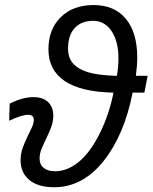

<svg xmlns="http://www.w3.org/2000/svg" viewBox="-20 -745 615 774"><path d="M562 -371.6H514.6Q481 -200.2 397 -95.2Q313 9.8 198.2 9.8Q133.3 9.8 98.1 -19.5Q63 -48.8 63 -98.6Q63 -124.5 71.3 -147.9Q79.6 -171.4 89.6 -191.9Q99.6 -212.4 107.9 -230Q116.2 -247.6 116.2 -262.2Q116.2 -282.2 92.8 -282.2Q67.9 -282.2 17.1 -258.3L19 -327.1Q70.8 -353.5 114.3 -353.5Q153.3 -353.5 174.1 -333.3Q194.8 -313 194.8 -279.3Q194.8 -254.9 186.3 -232.2Q177.7 -209.5 167.2 -188.2Q156.7 -167 148.2 -146.5Q139.6 -126 139.6 -106.4Q139.6 -81.5 156 -68.1Q172.4 -54.7 202.1 -54.7Q252 -54.7 298.1 -92.8Q344.2 -130.9 382.3 -207.5Q420.4 -284.2 437.5 -371.6Q307.1 -374 241.2 -418.2Q175.3 -462.4 175.3 -546.4Q175.3 -626.5 224.6 -675.5Q273.9 -724.6 357.4 -724.6Q441.4 -724.6 487.3 -669.2Q533.2 -613.8 533.2 -513.7Q533.2 -480.5 527.8 -439.5H575.2ZM451.2 -439Q457.5 -474.1 457.5 -509.3Q457.5 -578.1 429.7 -619.6Q401.9 -661.1 355 -661.1Q308.6 -661.1 281.5 -632.3Q254.4 -603.5 254.4 -548.8Q254.4 -511.2 275.1 -488.5Q295.9 -465.8 334.5 -453.9Q373 -441.9 451.2 -439Z"/></svg>

Font: Liberation Sans
Style: Italic
Weight: 400
Italic angle: -12°
Designer: Steve Matteson
Foundry: Ascender Corporation
Version: Version 2.1.5